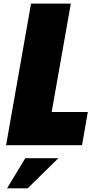

<svg xmlns="http://www.w3.org/2000/svg" viewBox="-20 -804 541 1063"><path d="M13.7 0H434.1L466.3 -184.1H266.1L372.1 -784.2H151.9ZM19 238.8H132.8L303.2 71.8H120.1Z"/></svg>

Font: Decalotype Black Italic
Style: Regular
Weight: 900
Italic angle: -10°
Designer: Alfredo Marco Pradil
Foundry: Alfredo Marco Pradil
Version: Version 1.0